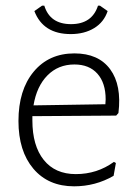

<svg xmlns="http://www.w3.org/2000/svg" viewBox="-20 -650 492 676"><path d="M332 -630 359 -611Q346 -572 311.5 -551Q277 -530 229 -530Q132 -530 101 -611L128 -630H136Q156 -565 230 -565Q304 -565 325 -630ZM241 6Q150 6 97.5 -56Q45 -118 45 -224Q45 -333 98.5 -397.5Q152 -462 242 -462Q327 -462 368 -406Q409 -350 397 -252L389 -243L94 -241V-226Q94 -137 134 -87Q174 -37 247 -37Q322 -37 381 -80L388 -76L380 -31Q316 6 241 6ZM242 -423Q185 -423 147 -384.5Q109 -346 98 -279L351 -283L352 -300Q352 -358 323 -390.5Q294 -423 242 -423Z"/></svg>

Font: Alegreya Sans Light
Style: Regular
Weight: 300
Designer: Juan Pablo del Peral
Foundry: Huerta Tipografica
Version: Version 2.007